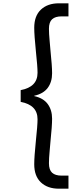

<svg xmlns="http://www.w3.org/2000/svg" viewBox="-20 -954 502 1161"><path d="M105 -409Q207 -428 207 -514Q207 -552 197 -644Q187 -742 187 -786Q187 -858 227.5 -896Q268 -934 336 -934H394V-855H353Q314 -855 295 -837.5Q276 -820 276 -780Q276 -751 280 -708.5Q284 -666 285 -651Q295 -555 295 -511Q295 -458 268.5 -422.5Q242 -387 187 -375V-373Q242 -361 268.5 -325Q295 -289 295 -236Q295 -192 285 -96Q284 -81 280 -38.5Q276 4 276 33Q276 73 295 90.5Q314 108 353 108H394V187H336Q268 187 227.5 149Q187 111 187 39Q187 -5 197 -103Q207 -195 207 -233Q207 -319 105 -338Z"/></svg>

Font: DVN-Poppins
Style: Regular
Weight: 400
Designer: Ninad Kale (Devanagari), Jonny Pinhorn (Latin)
Foundry: Indian Type Foundry
Version: 4.004